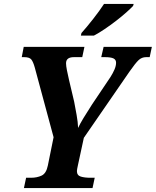

<svg xmlns="http://www.w3.org/2000/svg" viewBox="-20 -951 788 971"><path d="M101 0 112 -52H137Q167 -52 190.5 -63Q214 -74 222 -114L251 -257L156 -609Q148 -638 138.5 -650Q129 -662 102 -662H90L100 -714H407L396 -662H354Q314 -662 314 -631Q314 -618 318.5 -595.5Q323 -573 329 -547L355 -437Q361 -406 367.5 -369.5Q374 -333 375 -304Q384 -324 402.5 -354.5Q421 -385 445 -422L539 -562Q551 -581 559 -599.5Q567 -618 567 -634Q567 -649 554 -655.5Q541 -662 510 -662H492L504 -714H748L737 -662H719Q697 -662 681 -647Q665 -632 635 -589L404 -254L374 -115Q369 -93 369 -86Q369 -64 388.5 -58Q408 -52 437 -52H459L448 0ZM389 -771 392 -784Q418 -813 451 -855Q484 -897 506 -931H656L653 -921Q641 -908 618.5 -888Q596 -868 567.5 -846Q539 -824 509.5 -804Q480 -784 455 -771Z"/></svg>

Font: Noto Serif SemiCondensed
Style: Bold Italic
Weight: 700
Width: 4
Italic angle: -12°
Designer: Monotype Design Team
Foundry: Monotype Imaging Inc.
Version: Version 2.014